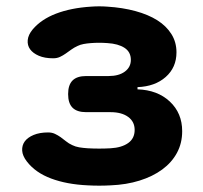

<svg xmlns="http://www.w3.org/2000/svg" viewBox="-20 -578 640 606"><path d="M83 -485Q110 -517 157 -535Q204 -553 267 -557Q280 -558 293 -558Q306 -558 319 -557Q367 -554 407.5 -543Q448 -532 476.5 -514Q505 -496 521 -470.5Q537 -445 537 -413Q537 -365 503 -335Q469 -305 414 -303V-296Q477 -294 516 -257.5Q555 -221 555 -164Q555 -126 538.5 -95.5Q522 -65 492 -43Q462 -21 420.5 -8Q379 5 329 7Q311 8 293 8Q275 8 257 7Q191 4 141.5 -14.5Q92 -33 65 -68Q51 -86 50 -102.5Q49 -119 58 -131.5Q67 -144 86 -152Q105 -160 132 -160Q144 -160 153.5 -155.5Q163 -151 171.5 -145Q180 -139 188.5 -132Q197 -125 208 -120Q218 -115 230 -113Q242 -111 257 -110Q275 -109 293 -109Q311 -109 329 -110Q364 -112 384.5 -126.5Q405 -141 405 -168Q405 -194 384.5 -209Q364 -224 329 -224H252Q223 -224 209 -238Q195 -252 195 -281Q195 -310 209 -324Q223 -338 252 -338H323Q355 -338 374 -352Q393 -366 393 -389Q393 -414 373 -427Q353 -440 319 -442Q306 -443 293 -443Q280 -443 267 -442Q254 -441 243.5 -439Q233 -437 225 -433Q214 -428 205 -421.5Q196 -415 187.5 -409Q179 -403 169.5 -398.5Q160 -394 148 -394Q121 -394 102.5 -402Q84 -410 75 -422.5Q66 -435 67.5 -451.5Q69 -468 83 -485Z"/></svg>

Font: Maple Mono ExtraBold
Style: Regular
Weight: 800
Monospace: yes
Designer: subframe7536
Version: Version 7.000